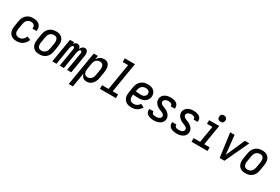

<svg xmlns="http://www.w3.org/2000/svg" viewBox="103 -2077 5295 3631"><g transform="rotate(30 2750.0 -262.0)"><path d="M213 8Q183 8 154.5 2.5Q126 -3 102.5 -17.5Q79 -32 62 -54.5Q45 -77 37 -104Q29 -131 29 -161Q29 -191 34 -221L54 -341Q58 -365 66 -389.5Q74 -414 88.5 -436.5Q103 -459 123.5 -477.5Q144 -496 167.5 -507.5Q191 -519 216 -523.5Q241 -528 266 -528Q291 -528 316 -524.5Q341 -521 363 -511.5Q385 -502 402.5 -486Q420 -470 430.5 -449Q441 -428 443.5 -403.5Q446 -379 442 -353L441 -348H351L352 -351Q355 -371 351 -390Q347 -409 335 -423Q323 -437 304.5 -442.5Q286 -448 266 -448Q244 -448 221 -439Q198 -430 181 -412.5Q164 -395 155.5 -372.5Q147 -350 143 -327L123 -207Q119 -182 120.5 -157.5Q122 -133 133.5 -112.5Q145 -92 167 -82Q189 -72 214 -72Q235 -72 256 -78.5Q277 -85 294.5 -99Q312 -113 324.5 -132Q337 -151 344 -172L423 -143Q412 -111 391 -82Q370 -53 342 -32Q314 -11 280 -1.5Q246 8 213 8Z M704 8Q675 8 647 2Q619 -4 596 -19Q573 -34 558 -56.5Q543 -79 536 -106Q529 -133 529 -162Q529 -191 534 -221L554 -341Q558 -365 566.5 -390Q575 -415 589.5 -437.5Q604 -460 624.5 -478Q645 -496 669 -507.5Q693 -519 718.5 -523.5Q744 -528 769 -528Q798 -528 826 -522Q854 -516 877 -501Q900 -486 915.5 -463.5Q931 -441 938 -414Q945 -387 944.5 -358Q944 -329 939 -299L919 -179Q915 -155 906.5 -130Q898 -105 884 -82.5Q870 -60 849.5 -42Q829 -24 805 -12.5Q781 -1 755 3.5Q729 8 704 8ZM706 -72Q729 -72 751.5 -80.5Q774 -89 791 -107Q808 -125 817.5 -147.5Q827 -170 831 -193L851 -313Q853 -329 853.5 -345Q854 -361 852 -376.5Q850 -392 843.5 -406Q837 -420 826 -430Q815 -440 799.5 -444Q784 -448 768 -448Q745 -448 722 -439.5Q699 -431 682 -413Q665 -395 656 -372.5Q647 -350 643 -327L623 -207Q620 -191 619.5 -175Q619 -159 621.5 -143.5Q624 -128 630 -114Q636 -100 647.5 -90Q659 -80 674.5 -76Q690 -72 706 -72Z M987 0 1073 -520H1164L1157 -476Q1163 -487 1171.5 -496.5Q1180 -506 1190.5 -513.5Q1201 -521 1213 -524.5Q1225 -528 1237 -528Q1252 -528 1265.5 -522Q1279 -516 1287.5 -505.5Q1296 -495 1300.5 -481Q1305 -467 1306 -453Q1312 -467 1320.5 -480.5Q1329 -494 1341 -505Q1353 -516 1368 -522Q1383 -528 1398 -528Q1414 -528 1428 -521.5Q1442 -515 1450.5 -503Q1459 -491 1463 -476Q1467 -461 1468 -445.5Q1469 -430 1468 -414Q1467 -398 1464 -383L1401 0H1310L1376 -398Q1377 -406 1377 -414.5Q1377 -423 1374 -430.5Q1371 -438 1364.5 -443Q1358 -448 1350 -448Q1337 -448 1327.5 -437.5Q1318 -427 1313 -415.5Q1308 -404 1305 -392Q1302 -380 1299 -367L1239 0H1149L1215 -398Q1216 -406 1216 -414.5Q1216 -423 1213 -430.5Q1210 -438 1203.5 -443Q1197 -448 1188 -448Q1176 -448 1166.5 -437.5Q1157 -427 1152 -415.5Q1147 -404 1144 -392Q1141 -380 1138 -367L1078 0Z M1470 215 1592 -520H1683L1670 -440Q1682 -460 1698 -477Q1714 -494 1734.5 -506Q1755 -518 1777 -523Q1799 -528 1821 -528Q1847 -528 1870.5 -519.5Q1894 -511 1910 -493Q1926 -475 1934 -451.5Q1942 -428 1944.5 -402.5Q1947 -377 1945.5 -351Q1944 -325 1939 -299L1919 -179Q1916 -157 1909 -134Q1902 -111 1891 -90Q1880 -69 1864 -50Q1848 -31 1827 -17.5Q1806 -4 1782.5 2Q1759 8 1736 8Q1713 8 1691 1.5Q1669 -5 1653 -20.5Q1637 -36 1627 -56Q1617 -76 1613 -99L1561 215ZM1713 -72Q1735 -72 1757.5 -81.5Q1780 -91 1795.5 -109Q1811 -127 1819 -149Q1827 -171 1831 -193L1851 -313Q1853 -328 1854 -344Q1855 -360 1852.5 -375.5Q1850 -391 1844.5 -405Q1839 -419 1828.5 -429Q1818 -439 1803.5 -443.5Q1789 -448 1773 -448Q1751 -448 1729 -440.5Q1707 -433 1690.5 -417Q1674 -401 1665 -380Q1656 -359 1653 -338L1633 -218Q1630 -201 1628.5 -184Q1627 -167 1629.5 -151Q1632 -135 1637.5 -120Q1643 -105 1654 -93.5Q1665 -82 1680.5 -77Q1696 -72 1713 -72Z M2027 0V-80H2169L2264 -655H2146V-735H2367L2259 -80H2377V0Z M2719 8Q2689 8 2660 2.5Q2631 -3 2606.5 -17Q2582 -31 2564.5 -53.5Q2547 -76 2538 -103Q2529 -130 2529 -160Q2529 -190 2534 -221L2554 -341Q2558 -366 2566.5 -390.5Q2575 -415 2590 -437.5Q2605 -460 2625.5 -478.5Q2646 -497 2670.5 -508.5Q2695 -520 2720.5 -524Q2746 -528 2771 -528Q2796 -528 2821 -524Q2846 -520 2867.5 -510Q2889 -500 2906.5 -484Q2924 -468 2934.5 -446.5Q2945 -425 2949 -400.5Q2953 -376 2949 -350Q2945 -329 2935 -309Q2925 -289 2909.5 -272Q2894 -255 2874.5 -243Q2855 -231 2834 -224.5Q2813 -218 2791.5 -215.5Q2770 -213 2749 -213Q2738 -213 2728 -213.5Q2718 -214 2707 -214H2705Q2685 -215 2665 -216Q2645 -217 2625 -221L2623 -207Q2620 -190 2620 -173Q2620 -156 2623.5 -140.5Q2627 -125 2635.5 -111Q2644 -97 2657 -88Q2670 -79 2686.5 -75.5Q2703 -72 2720 -72Q2738 -72 2756 -76Q2774 -80 2790.5 -89.5Q2807 -99 2821 -113.5Q2835 -128 2844 -144L2918 -108Q2903 -82 2881.5 -59Q2860 -36 2833.5 -20.5Q2807 -5 2777.5 1.5Q2748 8 2719 8ZM2761 -290Q2777 -290 2793 -294Q2809 -298 2823 -307.5Q2837 -317 2847 -331.5Q2857 -346 2860 -362Q2863 -381 2857.5 -398.5Q2852 -416 2838.5 -427.5Q2825 -439 2807.5 -443.5Q2790 -448 2771 -448Q2748 -448 2724.5 -440Q2701 -432 2683 -414Q2665 -396 2656 -373.5Q2647 -351 2643 -327L2638 -300Q2653 -297 2668.5 -296Q2684 -295 2699.5 -294.5Q2715 -294 2730.5 -292Q2746 -290 2761 -290Z M3203 8Q3180 8 3157.5 5.5Q3135 3 3114 -3.5Q3093 -10 3075 -21Q3057 -32 3044.5 -49Q3032 -66 3027 -88Q3022 -110 3026 -133L3027 -139H3117L3116 -137Q3114 -120 3121.5 -106Q3129 -92 3142 -84.5Q3155 -77 3171.5 -74.5Q3188 -72 3204 -72Q3220 -72 3236 -74Q3252 -76 3267.5 -82.5Q3283 -89 3296.5 -102Q3310 -115 3312 -131Q3315 -148 3307.5 -162.5Q3300 -177 3287 -187Q3274 -197 3259 -203.5Q3244 -210 3228.5 -216Q3213 -222 3199 -228.5Q3185 -235 3170.5 -243Q3156 -251 3143.5 -261Q3131 -271 3120 -282.5Q3109 -294 3100.5 -307.5Q3092 -321 3086.5 -336.5Q3081 -352 3079.5 -369Q3078 -386 3080 -403Q3084 -423 3093.5 -441.5Q3103 -460 3118 -475.5Q3133 -491 3151.5 -501.5Q3170 -512 3190 -518Q3210 -524 3230 -526Q3250 -528 3270 -528Q3292 -528 3313.5 -525.5Q3335 -523 3355.5 -516.5Q3376 -510 3394 -499Q3412 -488 3423.5 -471Q3435 -454 3439.5 -433Q3444 -412 3440 -389L3439 -383H3349L3350 -386Q3352 -401 3346 -414.5Q3340 -428 3327.5 -435.5Q3315 -443 3300 -445.5Q3285 -448 3270 -448Q3255 -448 3239.5 -446Q3224 -444 3209.5 -437Q3195 -430 3183.5 -417.5Q3172 -405 3169 -390Q3166 -373 3173.5 -358Q3181 -343 3193.5 -333Q3206 -323 3221 -316.5Q3236 -310 3251.5 -304Q3267 -298 3282 -291.5Q3297 -285 3310.5 -277Q3324 -269 3337 -259Q3350 -249 3361 -237.5Q3372 -226 3381 -212.5Q3390 -199 3395.5 -183.5Q3401 -168 3402.5 -151.5Q3404 -135 3401 -118Q3398 -97 3387.5 -77.5Q3377 -58 3361 -43Q3345 -28 3325.5 -18Q3306 -8 3285.5 -2Q3265 4 3244 6Q3223 8 3203 8Z M3703 8Q3680 8 3657.5 5.5Q3635 3 3614 -3.5Q3593 -10 3575 -21Q3557 -32 3544.5 -49Q3532 -66 3527 -88Q3522 -110 3526 -133L3527 -139H3617L3616 -137Q3614 -120 3621.5 -106Q3629 -92 3642 -84.5Q3655 -77 3671.5 -74.5Q3688 -72 3704 -72Q3720 -72 3736 -74Q3752 -76 3767.5 -82.5Q3783 -89 3796.5 -102Q3810 -115 3812 -131Q3815 -148 3807.5 -162.5Q3800 -177 3787 -187Q3774 -197 3759 -203.5Q3744 -210 3728.5 -216Q3713 -222 3699 -228.5Q3685 -235 3670.5 -243Q3656 -251 3643.5 -261Q3631 -271 3620 -282.5Q3609 -294 3600.5 -307.5Q3592 -321 3586.5 -336.5Q3581 -352 3579.5 -369Q3578 -386 3580 -403Q3584 -423 3593.5 -441.5Q3603 -460 3618 -475.5Q3633 -491 3651.5 -501.5Q3670 -512 3690 -518Q3710 -524 3730 -526Q3750 -528 3770 -528Q3792 -528 3813.5 -525.5Q3835 -523 3855.5 -516.5Q3876 -510 3894 -499Q3912 -488 3923.5 -471Q3935 -454 3939.5 -433Q3944 -412 3940 -389L3939 -383H3849L3850 -386Q3852 -401 3846 -414.5Q3840 -428 3827.5 -435.5Q3815 -443 3800 -445.5Q3785 -448 3770 -448Q3755 -448 3739.5 -446Q3724 -444 3709.5 -437Q3695 -430 3683.5 -417.5Q3672 -405 3669 -390Q3666 -373 3673.5 -358Q3681 -343 3693.5 -333Q3706 -323 3721 -316.5Q3736 -310 3751.5 -304Q3767 -298 3782 -291.5Q3797 -285 3810.5 -277Q3824 -269 3837 -259Q3850 -249 3861 -237.5Q3872 -226 3881 -212.5Q3890 -199 3895.5 -183.5Q3901 -168 3902.5 -151.5Q3904 -135 3901 -118Q3898 -97 3887.5 -77.5Q3877 -58 3861 -43Q3845 -28 3825.5 -18Q3806 -8 3785.5 -2Q3765 4 3744 6Q3723 8 3703 8Z M4027 0V-80H4169L4229 -440H4111V-520H4332L4259 -80H4377V0ZM4311 -601Q4295 -601 4279.5 -606.5Q4264 -612 4255 -624.5Q4246 -637 4243.5 -653.5Q4241 -670 4243 -687Q4245 -698 4251 -709Q4257 -720 4267 -727Q4277 -734 4288.5 -736.5Q4300 -739 4312 -739Q4328 -739 4343.5 -733.5Q4359 -728 4368 -715.5Q4377 -703 4380 -686.5Q4383 -670 4380 -653Q4378 -642 4372 -631Q4366 -620 4356 -613Q4346 -606 4334.5 -603.5Q4323 -601 4311 -601Z M4642 0 4571 -520H4667L4704 -173Q4707 -157 4708.5 -140.5Q4710 -124 4712 -108Q4718 -124 4725.5 -140.5Q4733 -157 4740 -173L4893 -520H4989L4746 0Z M5204 8Q5175 8 5147 2Q5119 -4 5096 -19Q5073 -34 5058 -56.5Q5043 -79 5036 -106Q5029 -133 5029 -162Q5029 -191 5034 -221L5054 -341Q5058 -365 5066.5 -390Q5075 -415 5089.5 -437.5Q5104 -460 5124.5 -478Q5145 -496 5169 -507.5Q5193 -519 5218.5 -523.5Q5244 -528 5269 -528Q5298 -528 5326 -522Q5354 -516 5377 -501Q5400 -486 5415.5 -463.5Q5431 -441 5438 -414Q5445 -387 5444.5 -358Q5444 -329 5439 -299L5419 -179Q5415 -155 5406.5 -130Q5398 -105 5384 -82.5Q5370 -60 5349.5 -42Q5329 -24 5305 -12.5Q5281 -1 5255 3.5Q5229 8 5204 8ZM5206 -72Q5229 -72 5251.5 -80.5Q5274 -89 5291 -107Q5308 -125 5317.5 -147.5Q5327 -170 5331 -193L5351 -313Q5353 -329 5353.5 -345Q5354 -361 5352 -376.5Q5350 -392 5343.5 -406Q5337 -420 5326 -430Q5315 -440 5299.5 -444Q5284 -448 5268 -448Q5245 -448 5222 -439.5Q5199 -431 5182 -413Q5165 -395 5156 -372.5Q5147 -350 5143 -327L5123 -207Q5120 -191 5119.5 -175Q5119 -159 5121.5 -143.5Q5124 -128 5130 -114Q5136 -100 5147.5 -90Q5159 -80 5174.5 -76Q5190 -72 5206 -72Z"/></g></svg>

Font: Iosevka SS18 Medium
Style: Italic
Weight: 500
Italic angle: -9°
Monospace: yes
Designer: Belleve Invis
Foundry: Belleve Invis
Version: Version 25.1.1; ttfautohint (v1.8.4)